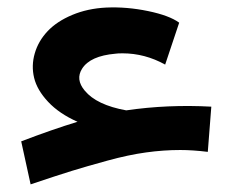

<svg xmlns="http://www.w3.org/2000/svg" viewBox="-20 -478 615 508"><path d="M61 9.8 36.1 -104Q119.1 -135.7 185.1 -155.8Q136.7 -177.2 107.4 -208.5Q78.1 -239.7 70.3 -272Q62.5 -304.2 72 -336.9Q81.5 -369.6 106 -395.5Q130.4 -421.4 171.1 -438.5Q211.9 -455.6 261.2 -458Q315.4 -460.4 371.8 -448.7Q428.2 -437 454.1 -418L417 -307.1Q363.3 -336.9 304.2 -336.9Q291 -336.9 285.2 -335.9Q218.8 -330.1 197.3 -296.4Q179.2 -268.1 204.1 -238.3Q235.4 -200.2 314 -186Q423.8 -202.1 539.1 -195.8L529.8 -76.2Q489.7 -81.1 457 -81.1Q412.6 -81.1 366.5 -74.7Q320.3 -68.4 264.2 -53Q208 -37.6 170.2 -25.9Q132.3 -14.2 61 9.8Z"/></svg>

Font: LT Superior
Style: Bold
Weight: 400
Designer: Daniel Lyons
Foundry: LyonsType
Version: Version 1.000